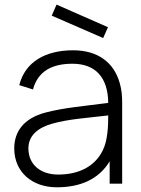

<svg xmlns="http://www.w3.org/2000/svg" viewBox="-20 -796 612 832"><path d="M427.1 -631.2 204.2 -728.1 225 -776 447.9 -678.1ZM509.4 0V-349C509.4 -380.2 507.3 -407.3 499 -435.4C474 -526 403.1 -578.1 296.9 -578.1C176 -578.1 88.5 -527.1 63.5 -427.1L122.9 -408.3C144.8 -489.6 208.3 -519.8 293.8 -519.8C393.8 -519.8 447.9 -460.4 449 -350C345.8 -336.5 256.2 -329.2 177.1 -308.3C82.3 -283.3 41.7 -225 41.7 -153.1C41.7 -49 120.8 15.6 226 15.6C326 15.6 407.3 -17.7 455.2 -96.9V0ZM425 -143.8C390.6 -74 320.8 -39.6 232.3 -39.6C156.2 -39.6 103.1 -82.3 103.1 -153.1C103.1 -208.3 143.8 -242.7 207.3 -260.4C278.1 -280.2 353.1 -284.4 449 -295.8C449 -256.2 447.9 -188.5 425 -143.8Z"/></svg>

Font: Manrope3 Light
Style: Regular
Weight: 300
Designer: Mikhail Sharanda
Foundry: Mikhail Sharanda
Version: Version 3.000;PS 003.000;hotconv 1.0.88;makeotf.lib2.5.64775